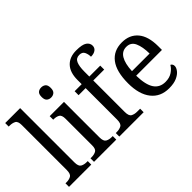

<svg xmlns="http://www.w3.org/2000/svg" viewBox="-95 -1189 1617 1617"><g transform="rotate(-45 713.5 -380.0)"><path d="M12 0V-42H24Q56 -42 77.5 -54.5Q99 -67 99 -114V-650Q99 -695 76.5 -706.5Q54 -718 24 -718H12V-760H190V-114Q190 -67 211.5 -54.5Q233 -42 265 -42H277V0Z M438 -638Q415 -638 399.5 -651.5Q384 -665 384 -698Q384 -732 399.5 -745Q415 -758 438 -758Q461 -758 477 -745Q493 -732 493 -698Q493 -665 477 -651.5Q461 -638 438 -638ZM310 0V-42H322Q353 -42 375 -53.5Q397 -65 397 -109V-426Q397 -470 376 -482Q355 -494 324 -494H318V-536H488V-114Q488 -67 509.5 -54.5Q531 -42 563 -42H575V0Z M611 0V-42H624Q654 -42 676.5 -54Q699 -66 699 -114V-489H615V-536H699V-586Q699 -676 743.5 -723Q788 -770 867 -770Q938 -770 966 -750.5Q994 -731 994 -700Q994 -674 973.5 -659Q953 -644 918 -644Q918 -674 906 -699.5Q894 -725 859 -725Q820 -725 805 -691.5Q790 -658 790 -595V-536H920V-489H790V-114Q790 -66 812 -54Q834 -42 865 -42H901V0Z M1196 10Q1094 10 1037 -62Q980 -134 980 -264Q980 -405 1034 -475.5Q1088 -546 1187 -546Q1278 -546 1329.5 -485Q1381 -424 1381 -306V-262H1074Q1076 -152 1110.5 -101Q1145 -50 1212 -50Q1260 -50 1293 -72Q1326 -94 1342 -123Q1350 -120 1356 -111.5Q1362 -103 1362 -90Q1362 -70 1344 -46.5Q1326 -23 1289.5 -6.5Q1253 10 1196 10ZM1286 -314Q1285 -395 1263 -444Q1241 -493 1187 -493Q1135 -493 1107.5 -447Q1080 -401 1076 -314Z"/></g></svg>

Font: Noto Serif Lao SemCond
Style: Regular
Weight: 400
Width: 4
Designer: Monotype Design Team
Foundry: Monotype Imaging Inc.
Version: Version 2.004; ttfautohint (v1.8.4.7-5d5b)